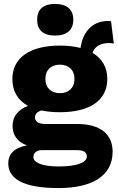

<svg xmlns="http://www.w3.org/2000/svg" viewBox="-20 -742 600 977"><path d="M260 -722C200 -722 169 -694 169 -642C169 -589 200 -561 260 -561C320 -561 353 -589 353 -642C353 -694 320 -722 260 -722ZM373 -111H214C176 -111 158 -123 158 -145C158 -160 168 -173 191 -180C219 -174 250 -171 285 -171C438 -171 526 -232 526 -340C526 -399 500 -444 451 -473C461 -503 488 -523 535 -523C542 -523 550 -522 559 -520L545 -634C539 -635 533 -635 529 -635C443 -635 399 -570 390 -498C359 -506 324 -510 285 -510C132 -510 43 -448 43 -340C43 -278 70 -232 123 -203C74 -186 44 -150 44 -103C44 -54 68 -20 117 -2C50 10 22 44 22 89C22 167 97 215 278 215C446 215 553 155 553 30C553 -61 489 -111 373 -111ZM285 -413C328 -413 359 -387 359 -340C359 -294 328 -268 285 -268C241 -268 211 -294 211 -340C211 -387 241 -413 285 -413ZM279 105C198 105 150 87 150 57C150 37 166 22 192 22H371C409 22 422 35 422 54C422 84 375 105 279 105Z"/></svg>

Font: Work Sans
Style: Bold
Weight: 700
Designer: Wei Huang
Foundry: Wei Huang
Version: Version 2.012